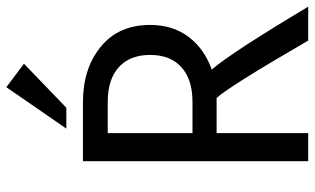

<svg xmlns="http://www.w3.org/2000/svg" viewBox="-208 -758 966 589"><g transform="rotate(-90 274.5 -463.0)"><path d="M161 -281V0H75V-691H257Q359 -691 426 -636.5Q493 -582 493 -485Q493 -415 456 -366.5Q419 -318 356 -296Q408 -236 549 0H445Q306 -240 269 -281ZM161 -355H257Q326 -355 363.5 -389Q401 -423 401 -485Q401 -547 363.5 -581Q326 -615 257 -615H161ZM239 -742H175L302 -926L374 -872Z"/></g></svg>

Font: Average Sans
Style: Regular
Weight: 400
Designer: Eduardo Rodriguez Tunni
Foundry: Eduardo Rodriguez Tunni
Version: Version 1.001